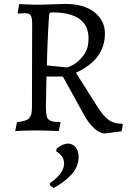

<svg xmlns="http://www.w3.org/2000/svg" viewBox="-20 -661 651 974"><path d="M429.2 -465.8Q429.2 -597.7 246.1 -598.1Q234.9 -598.6 231.9 -593.8Q229 -588.9 227.5 -562Q226.1 -535.2 224.1 -501.5Q222.2 -467.8 221.2 -438.5Q220.2 -409.2 219.2 -381.8Q218.3 -354.5 217.8 -329.1L320.8 -318.8Q377.9 -337.4 412.1 -393.1Q429.2 -420.9 429.2 -465.8ZM156.7 -637.2H188Q207.5 -637.2 311 -641.1Q405.3 -641.1 459 -599.1Q512.7 -556.6 512.2 -490.2Q512.2 -359.4 365.2 -292L475.1 -118.2Q505.4 -70.3 532.2 -51.8Q559.1 -33.2 599.1 -33.2L603 -28.8L597.2 4.9L512.2 16.1Q487.3 16.1 458.5 -9.3Q430.2 -34.7 405.8 -79.1L298.8 -272.9H215.8L212.9 -124Q212.9 -69.3 222.7 -58.6Q232.4 -47.9 246.6 -44.9Q261.2 -42 285.2 -42L287.1 -38.1L277.8 3.9Q219.2 1 186 1H132.8Q113.3 1 94.7 2Q76.2 2.9 57.1 3.9L65.9 -41Q113.8 -47.4 125 -58.6Q135.7 -69.8 139.2 -84Q142.1 -98.1 142.1 -120.1L143.1 -540Q143.1 -572.3 135.7 -583Q128.4 -593.8 106 -594.2L84 -592.8Q78.1 -591.8 71.8 -591.8L69.8 -596.2L77.1 -640.1Q139.6 -637.2 156.7 -637.2ZM305.2 168.9Q305.2 130.4 265.1 106.9L267.1 92.8Q298.3 67.9 323.2 67.4Q347.7 66.9 363.3 85.9Q378.9 104.5 378.9 134.8Q378.9 185.5 340.3 226.6Q301.8 267.1 251 293L232.9 277.8V268.1Q262.7 249 284.2 222.2Q305.2 195.3 305.2 168.9Z"/></svg>

Font: Alegreya-Regular
Style: Regular
Weight: 400
Designer: Juan Pablo del Peral
Foundry: Juan Pablo del Peral
Version: Version 1.003